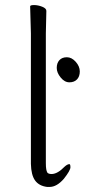

<svg xmlns="http://www.w3.org/2000/svg" viewBox="-20 -722 340 758"><path d="M167 -40Q173 -35 183 -35H185Q208 -36 235 -64Q246 -74 254 -74Q258 -74 258 -61.5Q258 -49 232 -16Q204 16 176 16H166Q134 12 118.5 -9.5Q103 -31 102 -75V-590L99 -697Q99 -702 114.5 -702Q130 -702 146.5 -695.5Q163 -689 163 -679L161 -590V-78Q161 -49 167 -41ZM232 -16ZM235 -64Q236 -64 236 -65ZM254 -397Q235 -397 219.5 -416Q204 -435 204 -454Q204 -473 214.5 -484.5Q225 -496 244 -496Q263 -496 279 -478Q295 -460 295 -440Q295 -420 284 -408.5Q273 -397 254 -397Z"/></svg>

Font: LXGW WenKai Lite Light
Style: Regular
Weight: 300
Designer: LXGW / Fontworks Inc.
Foundry: LXGW / Fontworks Inc.
Version: Version 1.511; March 25, 2025